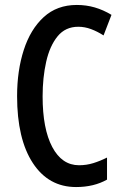

<svg xmlns="http://www.w3.org/2000/svg" viewBox="-20 -745 495 775"><path d="M296 -637Q244 -637 212.5 -598.5Q181 -560 166.5 -496Q152 -432 152 -356Q152 -225 191 -151.5Q230 -78 299 -78Q329 -78 356.5 -86.5Q384 -95 412 -109V-20Q359 10 287 10Q176 10 112.5 -87Q49 -184 49 -357Q49 -460 76 -543.5Q103 -627 156.5 -676Q210 -725 290 -725Q328 -725 362.5 -715Q397 -705 430 -685L398 -602Q373 -618 347.5 -627.5Q322 -637 296 -637Z"/></svg>

Font: Noto Sans Gurmukhi ExtraCondensed Medium
Style: Regular
Weight: 500
Width: 2
Designer: Jelle Bosma - Monotype Design Team
Foundry: Monotype Imaging Inc.
Version: Version 2.004; ttfautohint (v1.8.4.7-5d5b)